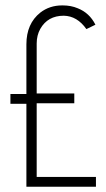

<svg xmlns="http://www.w3.org/2000/svg" viewBox="-20 -708 403 728"><path d="M19.5 -314.5V-351.6H80.1V-540Q80.1 -618.2 132.8 -660.2Q168 -687.5 215.8 -687.5H217.8Q249 -687.5 274.4 -676.8Q319.3 -659.2 341.8 -614.3L307.6 -597.7Q272.5 -647.5 221.7 -648.4Q161.1 -648.4 132.8 -598.6Q119.1 -574.2 119.1 -543V-353.5H261.7V-316.4H119.1V-37.1H343.8V0H80.1V-314.5Z"/></svg>

Font: Post No Bills Jaffna Light
Style: Regular
Weight: 300
Designer: Kosala Senevirathne, Siva Puranthara, Lasantha Premarathna, Tharique Azeez
Foundry: Mooniak
Version: Version 1.220 ; ttfautohint (v1.6)